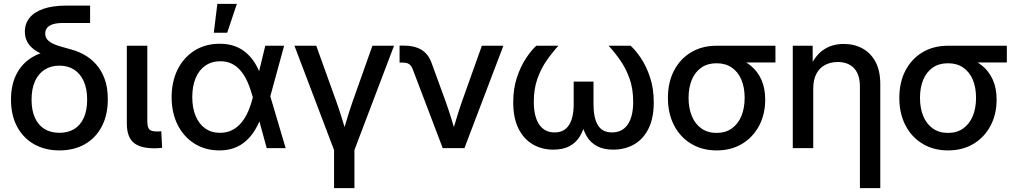

<svg xmlns="http://www.w3.org/2000/svg" viewBox="-20 -756 5182 980"><path d="M283.7 11.7Q209.5 11.7 153.8 -20Q98.1 -51.8 67.1 -109.9Q36.1 -168 36.1 -247.6Q36.1 -327.1 67.1 -383.3Q98.1 -439.5 153.8 -469.2Q209.5 -499 283.2 -499V-453.6Q242.2 -461.9 209.5 -474.1Q176.8 -486.3 153.8 -503.4Q130.9 -520.5 118.9 -543.2Q106.9 -565.9 106.9 -594.7Q106.9 -635.3 130.9 -665Q154.8 -694.8 202.4 -711.2Q250 -727.5 320.8 -727.5H439.9V-638.7H302.2Q271.5 -638.7 251.2 -632.6Q231 -626.5 220.9 -614.5Q210.9 -602.5 210.9 -584.5Q210.9 -565.4 222.4 -553Q233.9 -540.5 253.4 -531.7Q272.9 -522.9 297.6 -516.4Q322.3 -509.8 348.6 -502Q380.4 -493.2 412.4 -475.1Q444.3 -457 470.9 -427.2Q497.6 -397.5 513.9 -353.8Q530.3 -310.1 530.3 -249.5Q530.3 -168.9 499.3 -110.1Q468.3 -51.3 412.8 -19.8Q357.4 11.7 283.7 11.7ZM283.2 -78.1Q327.1 -78.1 358.9 -97.4Q390.6 -116.7 407.7 -154.8Q424.8 -192.9 424.8 -247.1Q424.8 -302.2 407.7 -340.8Q390.6 -379.4 358.9 -400.1Q327.1 -420.9 283.2 -420.9Q239.7 -420.9 207.8 -400.4Q175.8 -379.9 158.4 -341.1Q141.1 -302.2 141.1 -247.1Q141.1 -192.4 158.4 -154.5Q175.8 -116.7 207.5 -97.4Q239.3 -78.1 283.2 -78.1Z M769.5 1Q694.3 1 660.9 -28.8Q627.4 -58.6 627.4 -125V-522.5H731.9V-137.7Q731.9 -106.9 741.9 -95.9Q752 -85 780.3 -85Q786.1 -85 792.5 -85.2Q798.8 -85.4 803.2 -85.9L807.6 -1.5Q799.3 -0.5 789.3 0.2Q779.3 1 769.5 1Z M1100.1 11.7Q1027.3 11.7 972.2 -23.2Q917 -58.1 886.5 -119.4Q856 -180.7 856 -259.8Q856 -339.8 886.7 -401.4Q917.5 -462.9 972.9 -497.8Q1028.3 -532.7 1102.1 -532.7Q1144.5 -532.7 1178.2 -520.5Q1211.9 -508.3 1237.5 -485.8Q1263.2 -463.4 1282.2 -432.4Q1301.3 -401.4 1313.5 -363.8H1344.2L1358.9 -267.1L1438 0H1341.3L1269.5 -262.7Q1258.3 -304.2 1243.4 -337.6Q1228.5 -371.1 1208.7 -394.5Q1189 -418 1163.3 -430.7Q1137.7 -443.4 1105 -443.4Q1060.5 -443.4 1028.1 -420.9Q995.6 -398.4 978.5 -357.4Q961.4 -316.4 961.4 -260.3Q961.4 -205.1 978.5 -164.1Q995.6 -123 1027.3 -100.6Q1059.1 -78.1 1103.5 -78.1Q1136.7 -78.1 1163.6 -91.3Q1190.4 -104.5 1210.9 -128.7Q1231.4 -152.8 1246.1 -186Q1260.7 -219.2 1270.5 -259.8L1334 -522.5H1430.2L1358.4 -259.8L1343.8 -160.2H1314Q1299.8 -122.6 1280.8 -91.3Q1261.7 -60.1 1235.8 -36.9Q1210 -13.7 1176.5 -1Q1143.1 11.7 1100.1 11.7ZM1071.3 -588.9 1089.4 -736.3H1189L1139.6 -588.9Z M1688 17.6 1482.9 -522.5H1594.2L1698.2 -233.4Q1713.4 -190.9 1726.3 -148.4Q1739.3 -106 1752 -64H1725.6Q1738.3 -106 1751 -148.4Q1763.7 -190.9 1778.3 -233.4L1880.9 -522.5H1991.2L1786.1 17.6ZM1685.1 204.1V-3.4H1789.1V204.1Z M2239.7 0 2086.9 -401.9Q2079.6 -420.9 2068.1 -428.7Q2056.6 -436.5 2035.6 -436.5H2019.5V-523.4H2037.6Q2096.2 -523.4 2131.8 -501.5Q2167.5 -479.5 2183.6 -432.6L2256.3 -233.4Q2271.5 -190.4 2284.4 -148.2Q2297.4 -106 2310.1 -64H2283.7Q2296.4 -106 2309.1 -148.4Q2321.8 -190.9 2336.4 -233.4L2439.5 -522.5H2549.3L2350.6 0Z M2804.2 7.8Q2746.1 7.8 2699.7 -19Q2653.3 -45.9 2626.5 -99.6Q2599.6 -153.3 2599.6 -233.4Q2599.6 -303.7 2618.4 -360.4Q2637.2 -417 2664.6 -458.3Q2691.9 -499.5 2717.3 -522.5H2830.1Q2799.3 -488.8 2770.3 -447.3Q2741.2 -405.8 2722.9 -353.8Q2704.6 -301.8 2704.6 -236.8Q2704.6 -161.6 2731.9 -120.8Q2759.3 -80.1 2811 -80.1Q2859.4 -80.1 2883.8 -117.2Q2908.2 -154.3 2908.2 -225.1V-339.4H3009.3V-225.1Q3009.3 -154.3 3031.7 -117.2Q3054.2 -80.1 3103.5 -80.1Q3156.2 -80.1 3184.1 -120.6Q3211.9 -161.1 3211.9 -236.3Q3211.9 -302.7 3193.4 -354.7Q3174.8 -406.7 3146 -448Q3117.2 -489.3 3086.4 -522.5H3198.7Q3224.6 -499.5 3252 -458.5Q3279.3 -417.5 3298.1 -360.8Q3316.9 -304.2 3316.9 -233.4Q3316.9 -152.8 3290 -99.1Q3263.2 -45.4 3216.3 -18.8Q3169.4 7.8 3109.9 7.8Q3060.1 7.8 3026.9 -10.3Q2993.7 -28.3 2975.1 -59.8Q2956.5 -91.3 2947.8 -131.3H2966.3Q2958.5 -90.3 2939 -58.8Q2919.4 -27.3 2886.5 -9.8Q2853.5 7.8 2804.2 7.8Z M3637.7 11.7Q3563.5 11.7 3507.3 -22.5Q3451.2 -56.6 3420.2 -116.9Q3389.2 -177.2 3389.2 -256.3Q3389.2 -335.9 3420.2 -395.5Q3451.2 -455.1 3507.1 -488.8Q3563 -522.5 3637.2 -522.5H3938V-437H3732.4L3637.2 -433.1Q3591.8 -433.1 3560.1 -411.1Q3528.3 -389.2 3511.5 -349.6Q3494.6 -310.1 3494.6 -256.3Q3494.6 -203.6 3511.5 -163.1Q3528.3 -122.6 3560.3 -100.1Q3592.3 -77.6 3637.7 -77.6Q3683.1 -77.6 3715.1 -100.3Q3747.1 -123 3763.9 -163.3Q3780.8 -203.6 3780.8 -256.3Q3780.8 -310.1 3763.9 -349.6Q3747.1 -389.2 3715.1 -411.1Q3683.1 -433.1 3637.7 -433.1V-475.1Q3689 -475.1 3734.1 -461.4Q3779.3 -447.8 3813.2 -419.7Q3847.2 -391.6 3866.5 -348.6Q3885.7 -305.7 3885.7 -247.1Q3885.7 -172.9 3854.7 -114.3Q3823.7 -55.7 3768.1 -22Q3712.4 11.7 3637.7 11.7Z M4130.9 -302.7V0H4026.4V-522.5H4127.9L4128.4 -393.1H4107.4Q4131.8 -463.4 4177.2 -497.6Q4222.7 -531.7 4286.6 -531.7Q4340.3 -531.7 4382.6 -508.5Q4424.8 -485.4 4449 -439.9Q4473.1 -394.5 4473.1 -326.7V204.1H4369.1V-314Q4369.1 -375.5 4339.4 -407.5Q4309.6 -439.5 4255.4 -439.5Q4220.2 -439.5 4191.9 -424.8Q4163.6 -410.2 4147.2 -379.9Q4130.9 -349.6 4130.9 -302.7Z M4818.8 11.7Q4744.6 11.7 4688.5 -22.5Q4632.3 -56.6 4601.3 -116.9Q4570.3 -177.2 4570.3 -256.3Q4570.3 -335.9 4601.3 -395.5Q4632.3 -455.1 4688.2 -488.8Q4744.1 -522.5 4818.4 -522.5H5119.1V-437H4913.6L4818.4 -433.1Q4772.9 -433.1 4741.2 -411.1Q4709.5 -389.2 4692.6 -349.6Q4675.8 -310.1 4675.8 -256.3Q4675.8 -203.6 4692.6 -163.1Q4709.5 -122.6 4741.5 -100.1Q4773.4 -77.6 4818.8 -77.6Q4864.3 -77.6 4896.2 -100.3Q4928.2 -123 4945.1 -163.3Q4961.9 -203.6 4961.9 -256.3Q4961.9 -310.1 4945.1 -349.6Q4928.2 -389.2 4896.2 -411.1Q4864.3 -433.1 4818.8 -433.1V-475.1Q4870.1 -475.1 4915.3 -461.4Q4960.4 -447.8 4994.4 -419.7Q5028.3 -391.6 5047.6 -348.6Q5066.9 -305.7 5066.9 -247.1Q5066.9 -172.9 5035.9 -114.3Q5004.9 -55.7 4949.2 -22Q4893.6 11.7 4818.8 11.7Z"/></svg>

Font: Inter 28pt Medium
Style: Regular
Weight: 500
Designer: Rasmus Andersson
Foundry: rsms
Version: Version 4.001;git-66647c0bb